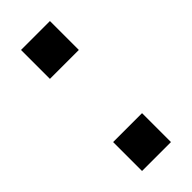

<svg xmlns="http://www.w3.org/2000/svg" viewBox="-163 -488 516 516"><g transform="rotate(-45 95.0 -230.0)"><path d="M40 -350.1V-460H149.9V-350.1ZM40 0V-109.9H149.9V0Z"/></g></svg>

Font: Horta
Style: Regular
Weight: 600
Width: 3
Version: Version 0.11